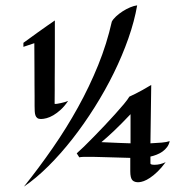

<svg xmlns="http://www.w3.org/2000/svg" viewBox="-20 -672 702 721"><path d="M495.1 -651.9Q484.9 -592.8 462.2 -528.1Q439.5 -463.4 407.5 -398.2Q375.5 -333 335.7 -269.8Q295.9 -206.5 252 -150.4Q208 -94.2 161.6 -48.1Q115.2 -2 69.8 28.8Q126.5 -42 178.2 -116.7Q230 -191.4 272.9 -269Q315.9 -346.7 348.6 -427.2Q381.3 -507.8 399.9 -590.8Q404.8 -600.1 415.8 -610.4Q426.8 -620.6 440.4 -629.4Q454.1 -638.2 468.5 -644.3Q482.9 -650.4 495.1 -651.9ZM235.8 -293Q222.2 -272.9 208 -260Q193.8 -247.1 180.4 -239.3Q167 -231.4 155 -228.3Q143.1 -225.1 133.8 -225.1Q125 -225.1 120.1 -228.8Q115.2 -232.4 113 -239Q110.8 -245.6 110.4 -254.6Q109.9 -263.7 109.9 -274.9Q109.9 -275.9 109.9 -278.8Q109.9 -281.7 109.9 -289.8Q109.9 -297.9 109.9 -313Q109.9 -328.1 109.6 -353.8Q109.4 -379.4 109.4 -417.5Q109.4 -455.6 108.9 -509.8L67.9 -496.1V-511.2Q100.1 -534.7 122.6 -550.8Q145 -566.9 159.2 -576.7Q175.3 -588.4 186 -595.2Q186 -542.5 186 -500.7Q186 -459 185.8 -427.2Q185.5 -395.5 185.5 -372.3Q185.5 -349.1 185.5 -333Q185.1 -295.4 185.1 -282.2Q187.5 -281.2 194.1 -282.2Q200.7 -283.2 208.5 -284.9Q216.3 -286.6 223.9 -288.8Q231.4 -291 235.8 -293ZM360.8 -138.2Q398.9 -136.7 426.8 -135.3Q454.6 -133.8 470.2 -133.8V-243.2Q435.1 -206.1 408 -180.4Q380.9 -154.8 360.8 -138.2ZM617.2 -142.1Q614.7 -129.4 607.4 -119.6Q600.1 -109.9 590.1 -102.8Q580.1 -95.7 568.1 -91.1Q556.2 -86.4 544.9 -84V-58.1Q544.9 -53.2 561 -53.2Q580.6 -53.2 602.1 -63Q585.9 -41 571 -26.9Q556.2 -12.7 543.2 -4.2Q530.3 4.4 519.8 8.1Q509.3 11.7 502 12.2Q485.4 13.2 477.3 4.9Q469.2 -3.4 469.2 -28.8V-79.1Q434.1 -80.1 409.4 -80.8Q384.8 -81.5 366.9 -82Q349.1 -82.5 336.9 -82.8Q324.7 -83 314.9 -83Q301.3 -83 291.5 -82.8Q281.7 -82.5 277.8 -81.1L268.1 -96.2Q278.3 -105 295.2 -121.3Q312 -137.7 331.8 -158Q351.6 -178.2 372.6 -200.4Q393.6 -222.7 412.1 -243.2Q430.7 -263.7 445.1 -281Q459.5 -298.3 465.8 -309.1Q475.6 -313.5 488.3 -319.8Q499 -325.2 514.2 -333.5Q529.3 -341.8 547.9 -353L544.9 -133.8Q568.4 -134.8 587.2 -136.5Q606 -138.2 617.2 -142.1Z"/></svg>

Font: Eagle Lake
Style: Regular
Weight: 400
Designer: Astigmatic (AOETI)
Foundry: Astigmatic (AOETI)
Version: Version 1.000